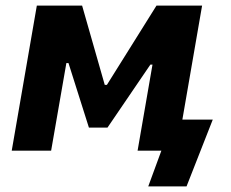

<svg xmlns="http://www.w3.org/2000/svg" viewBox="-20 -540 827 688"><path d="M112 -520H274.2L355.4 -235.8H363L540.8 -520H704.2L614.2 0H473L526.4 -308.4H518.8L365.2 -82.8H298.6L225.4 -314H217.8L163.2 0H22ZM558.2 0H532L560.8 -111.4H742.4L648.4 128H511.2Z"/></svg>

Font: Fixel Italic Variable Display Thin
Style: Italic
Weight: 100
Italic angle: -10°
Designer: AlfaBravo + MacPaw
Foundry: Kyrylo Tkachov, Marchela Mozhyna, Serhii Makarenko, Maria Weinstein, Zakhar Kryvoshyya
Version: Version 1.210;Glyphs 3.2 (3217)